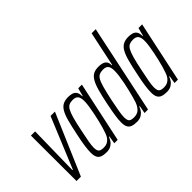

<svg xmlns="http://www.w3.org/2000/svg" viewBox="-100 -1128 1521 1521"><g transform="rotate(-45 660.0 -367.5)"><path d="M75 0 74 -510H121L113 -84H118L294 -510H343L124 0Z M408 8Q375 8 354 0.5Q333 -7 323 -26Q313 -45 313 -79Q313 -108 319 -152Q325 -196 338 -255Q354 -334 368 -385.5Q382 -437 399.5 -466Q417 -495 441 -506.5Q465 -518 498 -518Q521 -518 540 -512.5Q559 -507 570.5 -491Q582 -475 582 -442H586L604 -510H645L536 0H498L509 -66H504Q491 -33 474 -17.5Q457 -2 440 3Q423 8 408 8ZM416 -34Q438 -34 454.5 -42Q471 -50 484 -66.5Q497 -83 505 -108Q512 -126 520 -154Q528 -182 536 -215.5Q544 -249 551 -283.5Q558 -318 562.5 -349.5Q567 -381 567 -404Q567 -443 553 -459.5Q539 -476 508 -476Q483 -476 466.5 -468.5Q450 -461 437.5 -439Q425 -417 412.5 -373Q400 -329 385 -255Q372 -194 365 -154.5Q358 -115 358 -91Q358 -67 364.5 -54.5Q371 -42 384 -38Q397 -34 416 -34Z M748 8Q715 8 694 0.5Q673 -7 663 -26Q653 -45 653 -79Q653 -108 659.5 -152Q666 -196 678 -255Q694 -334 708.5 -385.5Q723 -437 740.5 -466Q758 -495 781 -506.5Q804 -518 839 -518Q866 -518 884.5 -511Q903 -504 912 -489.5Q921 -475 921 -450H925L987 -743H1033L876 0H837L849 -66H844Q831 -33 814 -17.5Q797 -2 780 3Q763 8 748 8ZM756 -34Q778 -34 794.5 -42Q811 -50 824 -67Q837 -84 846 -108Q852 -126 860 -154.5Q868 -183 876 -216.5Q884 -250 891 -285Q898 -320 902 -350.5Q906 -381 906 -404Q906 -443 892.5 -459.5Q879 -476 848 -476Q823 -476 806 -468.5Q789 -461 776.5 -439Q764 -417 752 -373Q740 -329 724 -255Q712 -194 705 -154.5Q698 -115 698 -91Q698 -67 704 -54.5Q710 -42 723.5 -38Q737 -34 756 -34Z M1083 8Q1050 8 1029 0.5Q1008 -7 998 -26Q988 -45 988 -79Q988 -108 994 -152Q1000 -196 1013 -255Q1029 -334 1043 -385.5Q1057 -437 1074.5 -466Q1092 -495 1116 -506.5Q1140 -518 1173 -518Q1196 -518 1215 -512.5Q1234 -507 1245.5 -491Q1257 -475 1257 -442H1261L1279 -510H1320L1211 0H1173L1184 -66H1179Q1166 -33 1149 -17.5Q1132 -2 1115 3Q1098 8 1083 8ZM1091 -34Q1113 -34 1129.5 -42Q1146 -50 1159 -66.5Q1172 -83 1180 -108Q1187 -126 1195 -154Q1203 -182 1211 -215.5Q1219 -249 1226 -283.5Q1233 -318 1237.5 -349.5Q1242 -381 1242 -404Q1242 -443 1228 -459.5Q1214 -476 1183 -476Q1158 -476 1141.5 -468.5Q1125 -461 1112.5 -439Q1100 -417 1087.5 -373Q1075 -329 1060 -255Q1047 -194 1040 -154.5Q1033 -115 1033 -91Q1033 -67 1039.5 -54.5Q1046 -42 1059 -38Q1072 -34 1091 -34Z"/></g></svg>

Font: Saira UltraCondensed Light
Style: Italic
Weight: 300
Width: 1
Italic angle: -12°
Designer: Hector Gatti with collaboration of the Omnibus-Type team
Foundry: Omnibus-Type
Version: Version 1.101